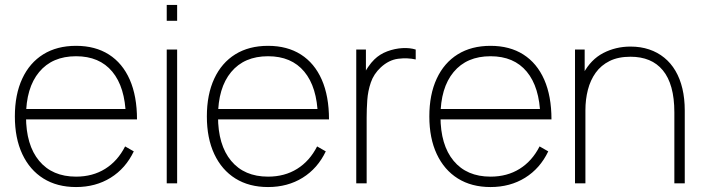

<svg xmlns="http://www.w3.org/2000/svg" viewBox="-20 -740 2844 775"><path d="M287 15Q210.5 15 155.2 -19.5Q100 -54 70 -118Q40 -182 40 -270Q40 -358.5 69.8 -422.5Q99.5 -486.5 154.8 -520.8Q210 -555 287 -555Q364.5 -555 419.5 -520Q474.5 -485 503.8 -418.5Q533 -352 533 -258H488V-272Q485 -388.5 433.2 -450.8Q381.5 -513 287 -513Q191 -513 138 -449.2Q85 -385.5 85 -270Q85 -154.5 138 -90.8Q191 -27 287 -27Q354 -27 404.5 -58.5Q455 -90 485 -149L520 -129Q487 -60 426.5 -22.5Q366 15 287 15ZM67 -258V-300H507V-258Z M653 -656V-720H695V-656ZM653 0V-540H695V0Z M1062 15Q985.5 15 930.2 -19.5Q875 -54 845 -118Q815 -182 815 -270Q815 -358.5 844.8 -422.5Q874.5 -486.5 929.8 -520.8Q985 -555 1062 -555Q1139.5 -555 1194.5 -520Q1249.5 -485 1278.8 -418.5Q1308 -352 1308 -258H1263V-272Q1260 -388.5 1208.2 -450.8Q1156.5 -513 1062 -513Q966 -513 913 -449.2Q860 -385.5 860 -270Q860 -154.5 913 -90.8Q966 -27 1062 -27Q1129 -27 1179.5 -58.5Q1230 -90 1260 -149L1295 -129Q1262 -60 1201.5 -22.5Q1141 15 1062 15ZM842 -258V-300H1282V-258Z M1418 0V-540H1457V-411L1444 -428Q1452.5 -450 1465.5 -469Q1478.5 -488 1491 -500Q1513 -521.5 1543.2 -532.8Q1573.5 -544 1604 -545.8Q1634.5 -547.5 1658 -540V-500Q1624.5 -507.5 1587 -502.8Q1549.5 -498 1517 -468Q1488.5 -441.5 1476.8 -407Q1465 -372.5 1462.5 -335.8Q1460 -299 1460 -266V0Z M1960 15Q1883.5 15 1828.2 -19.5Q1773 -54 1743 -118Q1713 -182 1713 -270Q1713 -358.5 1742.8 -422.5Q1772.5 -486.5 1827.8 -520.8Q1883 -555 1960 -555Q2037.5 -555 2092.5 -520Q2147.5 -485 2176.8 -418.5Q2206 -352 2206 -258H2161V-272Q2158 -388.5 2106.2 -450.8Q2054.5 -513 1960 -513Q1864 -513 1811 -449.2Q1758 -385.5 1758 -270Q1758 -154.5 1811 -90.8Q1864 -27 1960 -27Q2027 -27 2077.5 -58.5Q2128 -90 2158 -149L2193 -129Q2160 -60 2099.5 -22.5Q2039 15 1960 15ZM1740 -258V-300H2180V-258Z M2702 0V-286Q2702 -344 2690.2 -386.2Q2678.5 -428.5 2655.5 -456.2Q2632.5 -484 2599.8 -497.5Q2567 -511 2525 -511Q2475.5 -511 2440.8 -493.8Q2406 -476.5 2384.5 -446.5Q2363 -416.5 2353 -377.5Q2343 -338.5 2343 -295L2304 -294Q2304 -386.5 2334.5 -443.2Q2365 -500 2415.2 -526Q2465.5 -552 2525 -552Q2566 -552 2600.2 -540.5Q2634.5 -529 2661.2 -507.2Q2688 -485.5 2706.5 -454Q2725 -422.5 2734.5 -382.2Q2744 -342 2744 -294V0ZM2301 0V-540H2340V-430H2343V0Z"/></svg>

Font: Manrope ExtraLight
Style: Regular
Weight: 200
Designer: Mikhail Sharanda
Foundry: Mikhail Sharanda
Version: Version 4.505